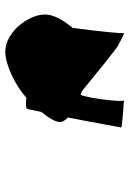

<svg xmlns="http://www.w3.org/2000/svg" viewBox="99 -836 491 729"><g transform="rotate(-90 344.5 -471.5)"><path d="M246 -494C244 -482 251 -470 263 -459C244 -364 226 -260 225 -257C223 -253 314 -248 328 -246C320 -251 336 -383 349 -411L363 -406C404 -373 530 -268 541 -266C533 -272 571 -248 584 -246C580 -249 591 -349 603 -441C628 -471 649 -505 653 -534C663 -598 591 -697 513 -697C465 -697 387 -661 338 -617C320 -619 299 -620 296 -614C294 -612 291 -591 284 -560C263 -535 249 -512 246 -494Z"/></g></svg>

Font: Ampere
Style: SCSuExtIta
Weight: 400
Version: Version 1